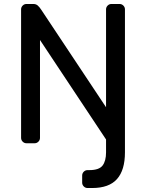

<svg xmlns="http://www.w3.org/2000/svg" viewBox="-20 -720 734 965"><path d="M181 -519V-27Q181 -16 173 -8Q165 0 154 0H113Q102 0 94 -8Q86 -16 86 -27V-673Q86 -684 94 -692Q102 -700 113 -700H148Q161 -700 170 -692Q179 -684 188 -670L513 -181V-673Q513 -684 521 -692Q529 -700 540 -700H581Q592 -700 600 -692Q608 -684 608 -673V46Q608 135 568 180Q528 225 443 225H420Q409 225 401 217Q393 209 393 198V162Q393 151 401 143Q409 135 420 135H429Q478 135 495.5 112Q513 89 513 46V-19Z"/></svg>

Font: Contemporary
Style: Regular
Weight: 400
Designer: Victor Tran
Foundry: Victor Tran
Version: Version 1.100